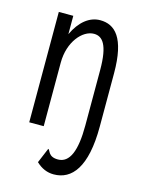

<svg xmlns="http://www.w3.org/2000/svg" viewBox="-101 -530 578 768"><g transform="rotate(15 187.5 -146.0)"><path d="M197 176C272 176 326 112 326 -56V-277C326 -425 279 -468 218 -468C174 -468 135 -437 109 -381V-457H49V0H109V-263C109 -350 161 -409 208 -409C243 -409 269 -381 269 -275V-45C269 58 247 114 198 114C156 114 159 85 150 83L124 145C146 166 170 176 197 176Z"/></g></svg>

Font: Inconsolata Condensed Thin
Style: Regular
Weight: 100
Width: 3
Monospace: yes
Designer: Raph Levien, Cyreal, Brenton Simpson
Foundry: Raph Levien, Cyreal, Google
Version: Version 3.100